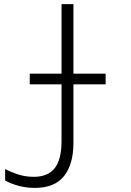

<svg xmlns="http://www.w3.org/2000/svg" viewBox="-20 -734 640 936"><path d="M149 182Q108 182 71 172Q34 162 5 146V90Q31 104 67 116Q103 128 145 128Q213 128 246.5 86Q280 44 280 -47V-323H125V-375H280V-714H338V-375H495V-323H338V-37Q338 66 292.5 124Q247 182 149 182Z"/></svg>

Font: Noto Sans Mono Light
Style: Regular
Weight: 300
Designer: Monotype Design Team
Foundry: Monotype Imaging Inc.
Version: Version 2.014; ttfautohint (v1.8.4.7-5d5b)